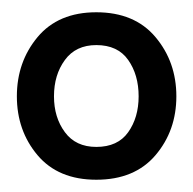

<svg xmlns="http://www.w3.org/2000/svg" viewBox="-20 -775 315 313"><path d="M137 -482Q75 -482 41.2 -522Q7.5 -562 7.5 -618Q7.5 -674 41.2 -714.5Q75 -755 137 -755Q199.5 -755 233.5 -714.5Q267.5 -674 267.5 -618Q267.5 -562 233.5 -522Q199.5 -482 137 -482ZM137 -535.5Q172 -535.5 189 -559.5Q206 -583.5 206 -618Q206 -653 189 -677.2Q172 -701.5 137 -701.5Q103.5 -701.5 85.8 -677.2Q68 -653 68 -618Q68 -583.5 85.8 -559.5Q103.5 -535.5 137 -535.5Z"/></svg>

Font: Cabin SemiCondensed SemiBold
Style: Regular
Weight: 600
Width: 4
Designer: Pablo Impallari
Foundry: Pablo Impallari. http://www.impallari.com Igino Marini. http://www.ikern.com
Version: Version 3.001